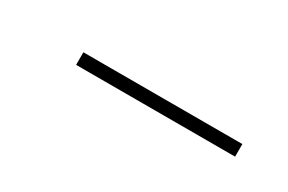

<svg xmlns="http://www.w3.org/2000/svg" viewBox="-8 -400 376 251"><g transform="rotate(30 180.0 -274.5)"><path d="M83 -284.5H323V-265.5H83Z"/></g></svg>

Font: Bodoni* 11pt Medium
Style: Italic
Weight: 500
Italic angle: -13°
Version: Version 2.3